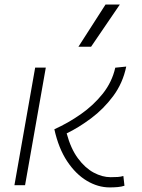

<svg xmlns="http://www.w3.org/2000/svg" viewBox="-20 -815 626 845"><path d="M462.9 9.8Q411.1 9.8 362.3 -19.3Q313.5 -48.3 275.6 -105.2Q237.8 -162.1 219.2 -246.1Q279.8 -273.4 335.7 -312.5Q391.6 -351.6 432.4 -402.8Q473.1 -454.1 487.3 -517.1L535.6 -522Q520.5 -449.2 478.3 -392.3Q436 -335.4 381.1 -294.4Q326.2 -253.4 273.4 -228Q291.5 -160.6 323 -118.2Q354.5 -75.7 392.3 -55.4Q430.2 -35.2 466.8 -35.2Q484.4 -35.2 498.3 -36.1Q512.2 -37.1 522.9 -40.5L527.8 2.4Q514.6 6.8 498 8.3Q481.4 9.8 462.9 9.8ZM43.5 0 134.8 -517.6H181.6L90.3 0ZM325.2 -609.4 444.3 -794.9H507.3L380.9 -609.4Z"/></svg>

Font: Cascadia Code ExtraLight
Style: Italic
Weight: 200
Italic angle: -10°
Monospace: yes
Designer: Aaron Bell
Foundry: Saja Typeworks
Version: Version 2404.023; ttfautohint (v1.8.4)